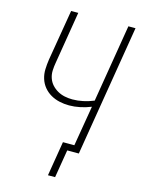

<svg xmlns="http://www.w3.org/2000/svg" viewBox="-131 -809 763 1040"><g transform="rotate(15 250.0 -289.0)"><path d="M244 157 276 -37H340L378 -263Q348 -251 317 -244.5Q286 -238 256 -238Q228 -238 201.5 -244Q175 -250 152.5 -263Q130 -276 113.5 -296Q97 -316 89 -341.5Q81 -367 82 -394.5Q83 -422 87 -449L135 -735H175L127 -443Q123 -421 122 -398.5Q121 -376 128 -355.5Q135 -335 149 -319.5Q163 -304 181.5 -293.5Q200 -283 221.5 -278.5Q243 -274 265 -274Q295 -274 325 -280.5Q355 -287 384 -299L456 -735H496L375 0H310L284 157Z"/></g></svg>

Font: Iosevka Curly XLtObl
Style: Regular
Weight: 200
Italic angle: -9°
Monospace: yes
Designer: Belleve Invis
Foundry: Belleve Invis
Version: Version 11.1.0; ttfautohint (v1.8.3)